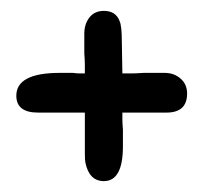

<svg xmlns="http://www.w3.org/2000/svg" viewBox="-20 -496 404 353"><path d="M171 -163Q144 -163 137 -197Q136 -201 136 -215Q136 -229 136 -252V-289H50Q10 -289 10 -320Q10 -362 90 -362H114Q122 -361 127 -361Q132 -361 136 -361Q136 -366 136 -375.5Q136 -385 135 -398V-434Q135 -452 144.5 -464Q154 -476 171 -476Q193 -476 200 -457Q204 -448 204 -419L205 -361Q211 -361 220.5 -361Q230 -361 244 -362H283Q300 -362 312 -351.5Q324 -341 324 -324Q324 -289 286 -289H205Q205 -284 205 -276.5Q205 -269 206 -258V-227Q206 -163 171 -163Z"/></svg>

Font: Dongol
Style: Regular
Weight: 400
Designer: Abdo Mohamed and Ibrahim Hamdi
Foundry: Protype Foundry
Version: Version 1.000;hotconv 1.0.109;makeotfexe 2.5.65596